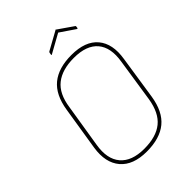

<svg xmlns="http://www.w3.org/2000/svg" viewBox="-238 -942 1068 1068"><g transform="rotate(-45 295.5 -408.5)"><path d="M277 11Q170 11 119.5 -48.5Q69 -108 85 -212L126 -469Q142 -571 200 -618.5Q258 -666 360 -666Q469 -666 518.5 -607Q568 -548 551 -443L512 -186Q496 -84 438 -36.5Q380 11 277 11ZM278 -10Q372 -10 424 -52Q476 -94 491 -187L530 -443Q546 -540 502 -592.5Q458 -645 358 -645Q266 -645 213 -603Q160 -561 147 -468L106 -213Q90 -116 135 -63Q180 -10 278 -10ZM286 -745Q284 -744 282 -744Q280 -744 281 -747L283 -760Q284 -765 288 -767L395 -826Q397 -830 400 -826L488 -765Q490 -764 491 -762.5Q492 -761 491 -758L490 -749Q489 -744 484 -746L396 -806Z"/></g></svg>

Font: Sofia Sans Semi Condensed Thin
Style: Italic
Weight: 250
Italic angle: -9°
Version: Version 4.100